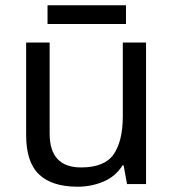

<svg xmlns="http://www.w3.org/2000/svg" viewBox="-20 -697 658 727"><path d="M533 -536V0H461L448 -71H444Q418 -29 372 -9.5Q326 10 274 10Q177 10 128 -36.5Q79 -83 79 -185V-536H168V-191Q168 -63 287 -63Q376 -63 410.5 -113Q445 -163 445 -257V-536ZM457 -677V-606H160V-677Z"/></svg>

Font: Noto Sans Marchen
Style: Regular
Weight: 400
Designer: Monotype Design Team
Foundry: Monotype Imaging Inc.
Version: Version 2.003; ttfautohint (v1.8.4.7-5d5b)